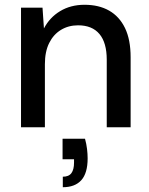

<svg xmlns="http://www.w3.org/2000/svg" viewBox="-20 -533 626 804"><path d="M68 0V-501H158L164 -414Q188 -460 232 -486.5Q276 -513 334 -513Q394 -513 437 -488.5Q480 -464 503.5 -415.5Q527 -367 527 -293V0H427V-283Q427 -354 396.5 -390.5Q366 -427 307 -427Q267 -427 235.5 -408Q204 -389 186 -353Q168 -317 168 -264V0ZM243 251V207Q268 207 279 192Q290 177 290 148V134H242V48H336Q342 70 344.5 91Q347 112 347 130Q347 192 320.5 221.5Q294 251 243 251Z"/></svg>

Font: DMSans_18ptMedium
Style: Regular
Weight: 500
Designer: Colophon Foundry, Jonny Pinhorn
Foundry: Colophon Foundry
Version: Version 4.004;gftools[0.9.30]